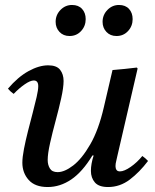

<svg xmlns="http://www.w3.org/2000/svg" viewBox="-20 -741 626 773"><path d="M398 -309 433 -459Q457 -461 482 -463.5Q507 -466 531 -469L534 -465L452 -111Q451 -104 448 -93Q445 -82 445 -72Q445 -63 449 -57Q453 -51 463 -51Q480 -51 506 -69Q532 -87 553 -113Q566 -104 576 -93Q542 -48 502.5 -18Q463 12 415 12Q378 12 362 -6.5Q346 -25 346 -53Q346 -81 357 -115H352Q312 -49 267 -18.5Q222 12 172 12Q121 12 95.5 -16.5Q70 -45 70 -86Q70 -108 76.5 -141.5Q83 -175 92.5 -212.5Q102 -250 111.5 -286Q121 -322 127.5 -350.5Q134 -379 134 -394Q134 -417 116 -417Q102 -417 79.5 -401.5Q57 -386 35 -363Q28 -368 22.5 -373Q17 -378 12 -384Q52 -431 94.5 -454.5Q137 -478 174 -478Q208 -478 222 -460Q236 -442 236 -415Q236 -389 226.5 -346Q217 -303 204 -255Q191 -207 181.5 -164.5Q172 -122 172 -97Q172 -77 181 -62.5Q190 -48 212 -48Q240 -48 275 -75Q310 -102 343.5 -160Q377 -218 398 -309ZM260 -596Q235 -596 219.5 -612.5Q204 -629 204 -653Q204 -681 223.5 -701Q243 -721 270 -721Q296 -721 310.5 -705Q325 -689 325 -664Q325 -636 306.5 -616Q288 -596 260 -596ZM449 -596Q424 -596 408.5 -612.5Q393 -629 393 -653Q393 -681 412.5 -701Q432 -721 459 -721Q485 -721 499.5 -705Q514 -689 514 -664Q514 -636 495.5 -616Q477 -596 449 -596Z"/></svg>

Font: Tiro Telugu
Style: Italic
Weight: 400
Italic angle: -11°
Designer: Telugu: John Hudson & Fiona Ross, assisted by Kaja Sojewska. Latin: John Hudson with Paul Hanslow, assisted by Kaja Soje
Foundry: Tiro Typeworks Ltd.
Version: Version 1.52